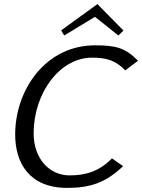

<svg xmlns="http://www.w3.org/2000/svg" viewBox="-20 -906 693 936"><path d="M54 -250C54 -112 123 10 307 10C420 10 495 -15 580 -96L526 -134C466 -73 402 -51 319 -51C223 -51 144 -130 144 -256C144 -452 271 -625 429 -625C505 -625 545 -609 591 -563L653 -610C590 -673 546 -685 443 -685C204 -685 54 -470 54 -250ZM278 -758 293 -733 443 -824 557 -733 582 -757 455 -886Z"/></svg>

Font: KpSans
Style: Italic
Weight: 400
Italic angle: -11°
Version: Version 0.66